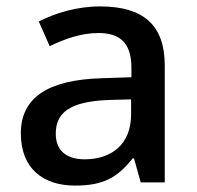

<svg xmlns="http://www.w3.org/2000/svg" viewBox="-20 -569 614 599"><path d="M292 -549C220 -549 152 -528 101 -502L135 -425C181 -447 232 -466 287 -466C352 -466 390 -437 390 -358V-328L298 -325C127 -320 45 -263 45 -153C45 -41 117 10 214 10C304 10 347 -16 394 -75H398L419 0H494V-365C494 -491 427 -549 292 -549ZM317 -257 389 -259V-212C389 -118 327 -72 244 -72C191 -72 154 -96 154 -152C154 -215 194 -252 317 -257Z"/></svg>

Font: Noto Sans Gujarati Medium
Style: Regular
Weight: 500
Designer: Jelle Bosma - Monotype Design Team, Universal Thirst
Foundry: Monotype Imaging Inc.
Version: Version 2.106